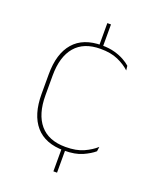

<svg xmlns="http://www.w3.org/2000/svg" viewBox="-135 -675 695 866"><g transform="rotate(20 213.0 -242.0)"><path d="M246 -485.5H228.5V-597.5H246ZM246 114H228.5V0H246ZM240.5 9.5Q150.5 9.5 104.8 -43.5Q59 -96.5 59 -196V-290.5Q59 -389.5 104.8 -442.2Q150.5 -495 240.5 -495Q275.5 -495 302 -487.5Q328.5 -480 347.8 -469.2Q367 -458.5 379 -447.5L381.5 -426Q358.5 -447.5 324.2 -462.8Q290 -478 240 -478Q160 -478 118.8 -429.8Q77.5 -381.5 77.5 -290.5V-196.5Q77.5 -105.5 118.8 -56.8Q160 -8 241.5 -8Q293.5 -8 328 -23.8Q362.5 -39.5 385.5 -60.5L382.5 -38.5Q363 -21.5 328.8 -6Q294.5 9.5 240.5 9.5Z"/></g></svg>

Font: Anek Gujarati Medium Thin
Style: Regular
Weight: 250
Version: Version 1.003